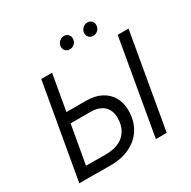

<svg xmlns="http://www.w3.org/2000/svg" viewBox="-187 -1047 1222 1229"><g transform="rotate(-30 423.5 -432.5)"><path d="M134 -76 294 -75Q352 -75 393 -94.5Q434 -114 455.5 -151.5Q477 -189 477 -242Q477 -279 461.5 -305.5Q446 -332 416.5 -346Q387 -360 345 -360H189L202 -436H359Q420 -436 466 -412.5Q512 -389 536.5 -346.5Q561 -304 561 -248Q561 -170 526 -114Q491 -58 428 -28Q365 2 282 1L120 0ZM178 -700H258L205 -398L204 -390L135 0H55ZM743 -700H823L701 0H621ZM390 -823Q394 -843 409.5 -855Q425 -867 444 -866Q463 -865 474.5 -850Q486 -835 482 -815Q479 -796 463.5 -783.5Q448 -771 428 -773Q409 -774 398 -788.5Q387 -803 390 -823ZM563 -823Q567 -843 582.5 -855Q598 -867 617 -866Q636 -865 647.5 -850Q659 -835 655 -815Q652 -796 636.5 -783.5Q621 -771 601 -773Q582 -774 571 -788.5Q560 -803 563 -823Z"/></g></svg>

Font: Fixel Italic Variable Display Thin
Style: Italic
Weight: 100
Italic angle: -10°
Designer: AlfaBravo + MacPaw
Foundry: Kyrylo Tkachov, Marchela Mozhyna, Serhii Makarenko, Maria Weinstein, Zakhar Kryvoshyya
Version: Version 1.210;Glyphs 3.2 (3217)